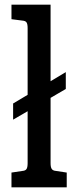

<svg xmlns="http://www.w3.org/2000/svg" viewBox="-20 -800 337 820"><path d="M265 -63V0H29V-63L76 -70Q89 -71 93.5 -78.5Q98 -86 98 -103V-325L36 -289V-358L98 -395V-680Q98 -697 93.5 -704Q89 -711 76 -712L29 -718V-780H196V-453L261 -492V-420L196 -382V-103Q196 -86 201 -78.5Q206 -71 219 -70Z"/></svg>

Font: Enriqueta Medium
Style: Regular
Weight: 500
Designer: Viviana Monsalve, Gustavo Ibarra
Foundry: 72Puntos
Version: Version 2.000